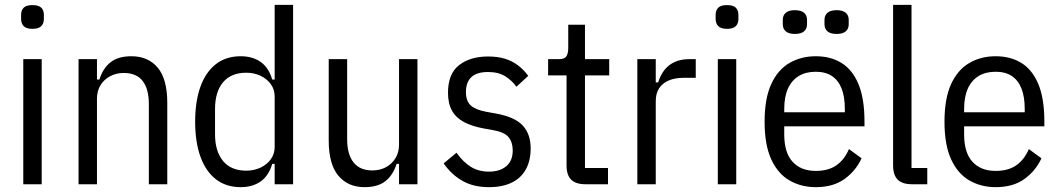

<svg xmlns="http://www.w3.org/2000/svg" viewBox="-20 -760 4370 792"><path d="M114 -641Q89 -641 78 -652Q67 -663 67 -682V-698Q67 -718 78 -728.5Q89 -739 114 -739Q139 -739 150 -728.5Q161 -718 161 -698V-682Q161 -663 150 -652Q139 -641 114 -641ZM76 0V-516H152V0Z M380 0H304V-516H380V-432H390Q405 -479 436.5 -503.5Q468 -528 522 -528Q591 -528 630.5 -481Q670 -434 670 -336V0H594V-331Q594 -393 568.5 -426Q543 -459 490 -459Q460 -459 435 -446Q410 -433 395 -409.5Q380 -386 380 -352Z M1113 0V-84H1103Q1088 -34 1054.5 -11Q1021 12 973 12Q912 12 870 -21Q828 -54 806.5 -114.5Q785 -175 785 -258Q785 -341 806.5 -401.5Q828 -462 870 -495Q912 -528 973 -528Q1021 -528 1054.5 -505Q1088 -482 1103 -432H1113V-740H1189V0ZM996 -56Q1028 -56 1054.5 -68.5Q1081 -81 1097 -103Q1113 -125 1113 -154V-362Q1113 -391 1097 -413Q1081 -435 1054.5 -447.5Q1028 -460 996 -460Q933 -460 900 -420.5Q867 -381 867 -310V-206Q867 -136 900 -96Q933 -56 996 -56Z M1626 0V-84H1616Q1601 -37 1569.5 -12.5Q1538 12 1484 12Q1415 12 1375.5 -35.5Q1336 -83 1336 -180V-516H1412V-185Q1412 -124 1438 -90.5Q1464 -57 1516 -57Q1547 -57 1571.5 -70Q1596 -83 1611 -107Q1626 -131 1626 -164V-516H1702V0Z M1997 12Q1933 12 1887.5 -14Q1842 -40 1810 -86L1863 -130Q1890 -92 1922 -72Q1954 -52 1997 -52Q2042 -52 2068.5 -74.5Q2095 -97 2095 -139Q2095 -173 2078 -194Q2061 -215 2015 -223L1976 -230Q1927 -239 1894 -256.5Q1861 -274 1844.5 -303.5Q1828 -333 1828 -377Q1828 -456 1874 -491.5Q1920 -527 1993 -527Q2032 -527 2062 -518Q2092 -509 2116 -491Q2140 -473 2159 -447L2110 -402Q2094 -426 2065.5 -444.5Q2037 -463 1993 -463Q1947 -463 1924.5 -442Q1902 -421 1902 -380Q1902 -343 1922 -325Q1942 -307 1985 -299L2024 -292Q2103 -278 2136 -242.5Q2169 -207 2169 -148Q2169 -98 2149.5 -62Q2130 -26 2091.5 -7Q2053 12 1997 12Z M2488 0H2395Q2355 0 2336 -19Q2317 -38 2317 -78V-449H2241V-516H2286Q2309 -516 2316.5 -528Q2324 -540 2324 -562V-658H2393V-516H2493V-449H2393V-67H2488Z M2685 0H2609V-516H2685V-420H2695Q2704 -450 2721 -471.5Q2738 -493 2763.5 -504.5Q2789 -516 2822 -516H2850V-439H2800Q2764 -439 2738.5 -428Q2713 -417 2699 -396Q2685 -375 2685 -343Z M2979 -641Q2954 -641 2943 -652Q2932 -663 2932 -682V-698Q2932 -718 2943 -728.5Q2954 -739 2979 -739Q3004 -739 3015 -728.5Q3026 -718 3026 -698V-682Q3026 -663 3015 -652Q3004 -641 2979 -641ZM2941 0V-516H3017V0Z M3345 12Q3285 12 3237 -15.5Q3189 -43 3161.5 -102.5Q3134 -162 3134 -258Q3134 -354 3161.5 -413.5Q3189 -473 3237 -500.5Q3285 -528 3345 -528Q3406 -528 3451 -500.5Q3496 -473 3521 -413.5Q3546 -354 3546 -258V-239H3215V-206Q3215 -130 3249.5 -92.5Q3284 -55 3345 -55Q3397 -55 3430 -78Q3463 -101 3482 -145L3534 -107Q3510 -55 3463.5 -21.5Q3417 12 3345 12ZM3345 -464Q3304 -464 3275 -446.5Q3246 -429 3230.5 -395Q3215 -361 3215 -310V-297H3465V-310Q3465 -361 3451.5 -395Q3438 -429 3411.5 -446.5Q3385 -464 3345 -464ZM3259 -620Q3234 -620 3221.5 -630.5Q3209 -641 3209 -660V-678Q3209 -697 3221.5 -707.5Q3234 -718 3259 -718Q3284 -718 3296.5 -707.5Q3309 -697 3309 -678V-660Q3309 -641 3296.5 -630.5Q3284 -620 3259 -620ZM3431 -620Q3406 -620 3393.5 -630.5Q3381 -641 3381 -660V-678Q3381 -697 3393.5 -707.5Q3406 -718 3431 -718Q3456 -718 3468.5 -707.5Q3481 -697 3481 -678V-660Q3481 -641 3468.5 -630.5Q3456 -620 3431 -620Z M3805 0H3742Q3702 0 3683 -19Q3664 -38 3664 -78V-740H3740V-67H3805Z M4087 12Q4027 12 3979 -15.5Q3931 -43 3903.5 -102.5Q3876 -162 3876 -258Q3876 -354 3903.5 -413.5Q3931 -473 3979 -500.5Q4027 -528 4087 -528Q4148 -528 4193 -500.5Q4238 -473 4263 -413.5Q4288 -354 4288 -258V-239H3957V-206Q3957 -130 3991.5 -92.5Q4026 -55 4087 -55Q4139 -55 4172 -78Q4205 -101 4224 -145L4276 -107Q4252 -55 4205.5 -21.5Q4159 12 4087 12ZM4087 -464Q4046 -464 4017 -446.5Q3988 -429 3972.5 -395Q3957 -361 3957 -310V-297H4207V-310Q4207 -361 4193.5 -395Q4180 -429 4153.5 -446.5Q4127 -464 4087 -464Z"/></svg>

Font: IBM Plex Sans Condensed
Style: Regular
Weight: 400
Width: 3
Designer: Mike Abbink, Paul van der Laan, Pieter van Rosmalen
Foundry: Bold Monday
Version: Version 3.201